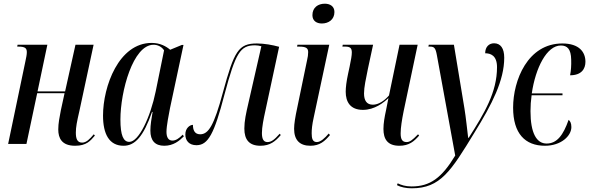

<svg xmlns="http://www.w3.org/2000/svg" viewBox="-20 -778 3185 1038"><path d="M386 10C448 10 469 -17 493 -45L487 -52C465 -26 447 -7 424 -7C397 -7 390 -29 390 -61C390 -91 396 -121 409 -177L486 -536H388L332 -284H183L236 -536H75L73 -526H81C117 -526 125 -516 125 -496C125 -483 122 -468 117 -445L24 0H123L181 -274H329L309 -182C302 -145 295 -112 295 -78C295 -31 314 10 386 10Z M648 10C711 10 756 -42 802 -173H805C799 -136 793 -104 793 -72C793 -18 818 10 868 10C918 10 950 -17 974 -41L968 -50C948 -30 931 -18 912 -18C891 -18 880 -35 880 -65C880 -98 893 -161 899 -193L972 -535H963L900 -509C879 -527 846 -546 800 -546C622 -546 537 -311 537 -153C537 -54 570 10 648 10ZM679 -11C647 -11 631 -46 631 -132C631 -284 699 -536 810 -536C831 -536 853 -527 867 -506L822 -285C793 -143 730 -11 679 -11Z M1388 10C1440 10 1469 -14 1498 -48L1492 -55C1462 -21 1446 -10 1426 -10C1405 -10 1396 -26 1396 -59C1396 -90 1405 -136 1414 -176L1489 -525C1453 -535 1409 -543 1369 -543C1269 -543 1246 -502 1185 -278C1137 -99 1107 -52 1062 -52C1031 -52 1023 -77 1023 -103C1007 -103 982 -86 982 -51C982 -18 1002 7 1042 7C1105 7 1138 -54 1193 -265C1254 -494 1279 -533 1359 -533C1371 -533 1381 -531 1393 -528L1323 -221C1310 -165 1301 -124 1301 -83C1301 -22 1328 10 1388 10Z M1720 -651C1756 -651 1788 -672 1788 -713C1788 -745 1763 -758 1736 -758C1700 -758 1669 -738 1669 -696C1669 -665 1692 -651 1720 -651ZM1658 10C1709 10 1736 -15 1764 -48L1757 -56C1736 -31 1713 -10 1693 -10C1670 -10 1665 -29 1665 -57C1665 -77 1667 -103 1676 -143L1760 -536H1588L1586 -526H1597C1636 -526 1646 -517 1646 -496C1646 -483 1644 -468 1640 -452L1587 -196C1576 -145 1570 -108 1570 -82C1570 -21 1600 10 1658 10Z M2139 10C2191 10 2218 -13 2246 -45L2240 -52C2208 -19 2195 -10 2178 -10C2154 -10 2146 -26 2146 -57C2146 -88 2153 -131 2162 -176L2238 -536H2140L2083 -262C2058 -233 2026 -212 1996 -212C1962 -212 1948 -235 1948 -273C1948 -306 1958 -352 1969 -406L1997 -536H1833L1831 -526H1847C1874 -526 1882 -517 1882 -494C1882 -479 1878 -455 1870 -417L1862 -380C1853 -339 1849 -305 1849 -282C1849 -228 1873 -184 1942 -184C2006 -184 2055 -224 2080 -248L2067 -182C2059 -146 2053 -111 2053 -81C2053 -26 2075 10 2139 10Z M2206 240C2361 240 2418 147 2545 -61C2641 -216 2706 -344 2706 -466C2706 -517 2686 -544 2651 -544C2624 -544 2603 -525 2603 -490C2631 -490 2667 -479 2667 -415C2667 -280 2600 -168 2514 -33H2511C2506 -72 2499 -143 2491 -191L2434 -536H2298L2296 -526H2305C2328 -526 2335 -518 2342 -479L2441 63C2368 184 2305 230 2205 230C2172 230 2148 222 2130 213L2126 223C2146 234 2176 240 2206 240Z M2926 10C3013 10 3069 -43 3069 -91C3069 -113 3062 -124 3054 -130C3025 -47 2991 -2 2935 -2C2881 -2 2848 -58 2848 -177C2848 -206 2850 -235 2854 -263H3021V-273H2855C2875 -411 2936 -532 3012 -532C3047 -532 3067 -513 3068 -455C3069 -424 3067 -396 3062 -371C3124 -371 3145 -406 3145 -444C3145 -496 3112 -543 3020 -543C2833 -543 2754 -344 2754 -196C2754 -56 2819 10 2926 10Z"/></svg>

Font: Noto Serif Display ExtraCondensed Medium
Style: Italic
Weight: 500
Width: 2
Italic angle: -12°
Designer: Monotype Design Team
Foundry: Monotype Imaging Inc.
Version: Version 2.009